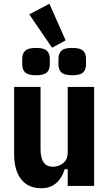

<svg xmlns="http://www.w3.org/2000/svg" viewBox="-20 -986 580 1018"><path d="M339 -89H323Q317 -68 306.5 -50Q296 -32 281 -18Q266 -4 246 4Q226 12 199 12Q129 12 92 -35.5Q55 -83 55 -168V-525H195V-195Q195 -102 260 -102Q292 -102 315.5 -121.5Q339 -141 339 -176V-525H479V0H339ZM135 -910 242 -966 328 -772 256 -733ZM171 -587Q129 -587 113.5 -602Q98 -617 98 -643V-676Q98 -702 113.5 -717Q129 -732 171 -732Q213 -732 228.5 -717Q244 -702 244 -676V-643Q244 -617 228.5 -602Q213 -587 171 -587ZM363 -587Q321 -587 305.5 -602Q290 -617 290 -643V-676Q290 -702 305.5 -717Q321 -732 363 -732Q405 -732 420.5 -717Q436 -702 436 -676V-643Q436 -617 420.5 -602Q405 -587 363 -587Z"/></svg>

Font: IBM Plex Sans Cond
Style: Bold
Weight: 700
Width: 3
Designer: Mike Abbink, Paul van der Laan, Pieter van Rosmalen
Foundry: Bold Monday
Version: Version 1.3